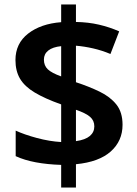

<svg xmlns="http://www.w3.org/2000/svg" viewBox="-20 -779 612 857"><path d="M253 -43Q191 -45 140 -54.5Q89 -64 50 -82V-196Q89 -178 145 -163Q201 -148 253 -145V-313Q180 -339 135 -366Q90 -393 69.5 -427.5Q49 -462 49 -511Q49 -585 105.5 -629Q162 -673 253 -680V-759H319V-681Q374 -680 421.5 -669Q469 -658 512 -639L473 -538Q435 -554 395.5 -563Q356 -572 319 -575V-412Q377 -393 424.5 -370Q472 -347 499.5 -312.5Q527 -278 527 -222Q527 -150 474.5 -103Q422 -56 319 -46V58H253ZM319 -149Q361 -155 381 -172Q401 -189 401 -215Q401 -241 382 -257.5Q363 -274 319 -289ZM253 -573Q215 -569 195.5 -553.5Q176 -538 176 -513Q176 -486 193.5 -469.5Q211 -453 253 -438Z"/></svg>

Font: Noto Sans Nag Mundari SemiBold
Style: Regular
Weight: 600
Version: Version 1.000